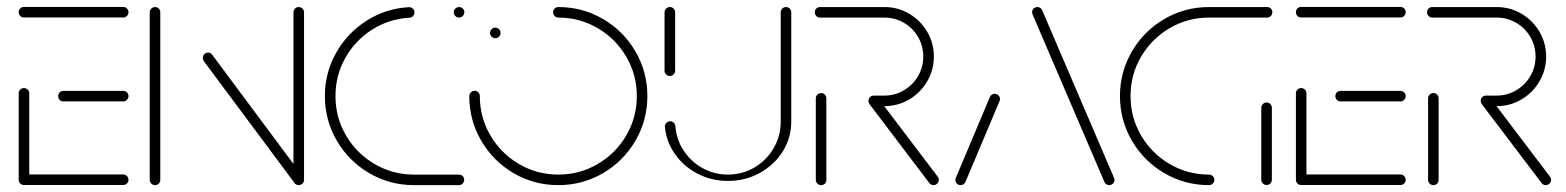

<svg xmlns="http://www.w3.org/2000/svg" viewBox="-20 -539 4560 559"><path d="M34.4 -16.3V-267.4Q34.4 -273.7 38.9 -278.1Q43.3 -282.6 49.6 -282.6Q55.9 -282.6 60.6 -278.1Q65.2 -273.7 65.2 -267.4V-16.3ZM354.1 -15.6Q354.1 -9.3 349.6 -4.8Q345.2 -0.4 338.9 -0.4H49.6Q43.3 -0.4 38.9 -4.8Q34.4 -9.3 34.4 -15.6Q34.4 -21.9 38.9 -26.5Q43.3 -31.1 49.6 -31.1H338.9Q345.2 -31.1 349.6 -26.5Q354.1 -21.9 354.1 -15.6ZM149.3 -259.3Q149.3 -265.6 153.7 -270Q158.1 -274.4 164.4 -274.4H338.9Q345.2 -274.4 349.6 -270Q354.1 -265.6 354.1 -259.3Q354.1 -253 349.6 -248.3Q345.2 -243.7 338.9 -243.7H164.4Q158.1 -243.7 153.7 -248.3Q149.3 -253 149.3 -259.3ZM34.4 -503.3Q34.4 -509.6 38.9 -514.3Q43.3 -518.9 49.6 -518.9H338.9Q345.2 -518.9 349.6 -514.3Q354.1 -509.6 354.1 -503.3Q354.1 -497 349.6 -492.6Q345.2 -488.1 338.9 -488.1H49.6Q43.3 -488.1 38.9 -492.6Q34.4 -497 34.4 -503.3Z M431.5 0Q425.2 0 420.6 -4.4Q415.9 -8.9 415.9 -15.2V-503.3Q415.9 -509.6 420.6 -514.1Q425.2 -518.5 431.5 -518.5Q437.8 -518.5 442.2 -514.1Q446.7 -509.6 446.7 -503.3V-15.2Q446.7 -8.9 442.2 -4.4Q437.8 0 431.5 0ZM570.4 -370.4Q570.4 -376.7 574.8 -381.3Q579.3 -385.9 585.6 -385.9Q593.3 -385.9 597.8 -379.6L862.2 -24.4L837.8 -5.9L573.3 -361.1Q570.4 -365.2 570.4 -370.4ZM849.6 0Q843.3 0 838.9 -4.4Q834.4 -8.9 834.4 -15.2V-503.3Q834.4 -509.6 838.9 -514.1Q843.3 -518.5 849.6 -518.5Q855.9 -518.5 860.6 -514.1Q865.2 -509.6 865.2 -503.3V-15.2Q865.2 -8.9 860.6 -4.4Q855.9 0 849.6 0Z M925.9 -259.3Q925.9 -327 958.5 -385Q991.1 -443 1047.2 -478.7Q1103.3 -514.4 1170.4 -518.1Q1176.7 -518.5 1181.7 -514.1Q1186.7 -509.6 1186.7 -503Q1186.7 -496.7 1182.6 -492.2Q1178.5 -487.8 1172.2 -487.4Q1113 -484.1 1063.5 -452.8Q1014.1 -421.5 985.4 -370.4Q956.7 -319.3 956.7 -259.3Q956.7 -197 987.4 -144.6Q1018.1 -92.2 1070.6 -61.5Q1123 -30.7 1185.2 -30.7H1316.3Q1322.6 -30.7 1327 -26.3Q1331.5 -21.9 1331.5 -15.6Q1331.5 -9.3 1327 -4.6Q1322.6 0 1316.3 0H1185.2Q1114.8 0 1055.2 -34.8Q995.6 -69.6 960.7 -129.3Q925.9 -188.9 925.9 -259.3ZM1301.1 -503.3Q1301.1 -509.6 1305.7 -514.1Q1310.4 -518.5 1316.7 -518.5Q1323 -518.5 1327.4 -514.1Q1331.9 -509.6 1331.9 -503.3Q1331.9 -497 1327.4 -492.4Q1323 -487.8 1316.7 -487.8Q1310.4 -487.8 1305.7 -492.4Q1301.1 -497 1301.1 -503.3Z M1406.7 -443Q1406.7 -449.3 1411.3 -453.9Q1415.9 -458.5 1422.2 -458.5Q1428.5 -458.5 1433 -453.9Q1437.4 -449.3 1437.4 -443Q1437.4 -436.7 1433 -432.2Q1428.5 -427.8 1422.2 -427.8Q1415.9 -427.8 1411.3 -432.2Q1406.7 -436.7 1406.7 -443ZM1590.4 -503.3Q1590.4 -509.6 1594.8 -514.1Q1599.3 -518.5 1605.6 -518.5Q1675.9 -518.5 1735.6 -483.7Q1795.2 -448.9 1830 -389.3Q1864.8 -329.6 1864.8 -259.3Q1864.8 -188.9 1830 -129.3Q1795.2 -69.6 1735.6 -34.8Q1675.9 0 1605.6 0Q1534.8 0 1475.4 -34.8Q1415.9 -69.6 1381.1 -129.3Q1346.3 -188.9 1346.3 -259.3Q1346.3 -265.6 1350.9 -270.2Q1355.6 -274.8 1361.9 -274.8Q1368.1 -274.8 1372.6 -270.2Q1377 -265.6 1377 -259.3Q1377 -197 1407.8 -144.6Q1438.5 -92.2 1490.9 -61.5Q1543.3 -30.7 1605.6 -30.7Q1667.8 -30.7 1720.2 -61.5Q1772.6 -92.2 1803.3 -144.6Q1834.1 -197 1834.1 -259.3Q1834.1 -321.5 1803.3 -373.9Q1772.6 -426.3 1720.2 -457Q1667.8 -487.8 1605.6 -487.8Q1599.3 -487.8 1594.8 -492.4Q1590.4 -497 1590.4 -503.3Z M1930.4 -317.8Q1924.1 -317.8 1919.4 -322.2Q1914.8 -326.7 1914.8 -333V-503.3Q1914.8 -509.6 1919.4 -514.1Q1924.1 -518.5 1930.4 -518.5Q1936.7 -518.5 1941.1 -514.1Q1945.6 -509.6 1945.6 -503.3V-333Q1945.6 -326.7 1941.1 -322.2Q1936.7 -317.8 1930.4 -317.8ZM2268.5 -518.5Q2274.8 -518.5 2279.3 -514.1Q2283.7 -509.6 2283.7 -503.3V-184.4Q2283.7 -137.8 2259.1 -98.3Q2234.4 -58.9 2192.2 -35.6Q2150 -12.2 2099.6 -12.2Q2051.9 -12.2 2011.3 -33.1Q1970.7 -54.1 1945.4 -90Q1920 -125.9 1915.9 -169.3Q1915.2 -175.9 1919.8 -180.9Q1924.4 -185.9 1931.1 -185.9Q1937 -185.9 1941.5 -181.9Q1945.9 -177.8 1946.3 -171.9Q1949.3 -132.6 1970.6 -100.4Q1991.9 -68.1 2025.7 -49.4Q2059.6 -30.7 2099.6 -30.7Q2141.1 -30.7 2176.3 -51.3Q2211.5 -71.9 2232.2 -107.2Q2253 -142.6 2253 -184.4V-503.3Q2253 -509.6 2257.6 -514.1Q2262.2 -518.5 2268.5 -518.5Z M2370.7 0Q2364.4 0 2359.8 -4.4Q2355.2 -8.9 2355.2 -15.2V-252.6Q2355.2 -258.9 2359.8 -263.5Q2364.4 -268.1 2370.7 -268.1Q2377 -268.1 2381.5 -263.5Q2385.9 -258.9 2385.9 -252.6V-15.2Q2385.9 -8.9 2381.5 -4.4Q2377 0 2370.7 0ZM2713.3 -15.6Q2713.3 -9.3 2708.7 -4.6Q2704.1 0 2697.8 0Q2690.4 0 2685.9 -5.9L2511.5 -235.9Q2508.5 -240 2508.5 -245.2Q2508.5 -251.5 2513 -256.1Q2517.4 -260.7 2523.7 -260.7Q2530.7 -260.7 2535.9 -254.4L2710 -24.8Q2713.3 -21.1 2713.3 -15.6ZM2508.5 -245.6Q2508.5 -251.9 2513 -256.3Q2517.4 -260.7 2523.7 -260.7H2554.8Q2585.6 -260.7 2611.7 -276.1Q2637.8 -291.5 2653 -317.6Q2668.1 -343.7 2668.1 -374.4Q2668.1 -405.2 2653 -431.3Q2637.8 -457.4 2611.7 -472.6Q2585.6 -487.8 2554.8 -487.8H2367.4Q2361.1 -487.8 2356.7 -492.4Q2352.2 -497 2352.2 -503.3Q2352.2 -509.6 2356.7 -514.1Q2361.1 -518.5 2367.4 -518.5H2554.8Q2594.1 -518.5 2627 -499.1Q2660 -479.6 2679.4 -446.7Q2698.9 -413.7 2698.9 -374.4Q2698.9 -335.2 2679.4 -302Q2660 -268.9 2627 -249.4Q2594.1 -230 2554.8 -230H2523.7Q2517.4 -230 2513 -234.6Q2508.5 -239.3 2508.5 -245.6Z M2777 0Q2770.7 0 2766.1 -4.4Q2761.5 -8.9 2761.5 -15.2Q2761.5 -18.9 2763 -21.5L2862.2 -257Q2864.1 -261.1 2867.8 -263.5Q2871.5 -265.9 2875.9 -265.9Q2882.2 -265.9 2886.9 -261.5Q2891.5 -257 2891.5 -250.7Q2891.5 -247 2890 -244.4L2790.7 -8.9Q2788.9 -4.8 2785.2 -2.4Q2781.5 0 2777 0ZM3224.8 -15.2Q3224.8 -8.9 3220.2 -4.4Q3215.6 0 3209.3 0Q3204.8 0 3201.1 -2.4Q3197.4 -4.8 3195.6 -8.9L2989.6 -489.3Q2984.8 -499.6 2984.8 -503.3Q2984.8 -509.6 2989.4 -514.1Q2994.1 -518.5 3000.4 -518.5Q3004.8 -518.5 3008.5 -516.1Q3012.2 -513.7 3014.1 -509.6L3220 -29.3Q3224.8 -18.9 3224.8 -15.2Z M3515.6 -15.6Q3515.6 -9.3 3510.9 -4.6Q3506.3 0 3500 0Q3429.6 0 3370 -34.8Q3310.4 -69.6 3275.6 -129.3Q3240.7 -188.9 3240.7 -259.3Q3240.7 -329.6 3275.6 -389.3Q3310.4 -448.9 3370 -483.7Q3429.6 -518.5 3500 -518.5H3669.3Q3675.6 -518.5 3680 -514.1Q3684.4 -509.6 3684.4 -503.3Q3684.4 -497 3680 -492.4Q3675.6 -487.8 3669.3 -487.8H3500Q3437.8 -487.8 3385.4 -457Q3333 -426.3 3302.2 -373.9Q3271.5 -321.5 3271.5 -259.3Q3271.5 -197 3302.2 -144.6Q3333 -92.2 3385.4 -61.5Q3437.8 -30.7 3500 -30.7Q3506.3 -30.7 3510.9 -26.3Q3515.6 -21.9 3515.6 -15.6ZM3667.8 -0.4Q3661.5 -0.4 3656.9 -4.8Q3652.2 -9.3 3652.2 -15.6V-225.2Q3652.2 -231.5 3656.9 -236.1Q3661.5 -240.7 3667.8 -240.7Q3674.1 -240.7 3678.5 -236.1Q3683 -231.5 3683 -225.2V-15.6Q3683 -9.3 3678.5 -4.8Q3674.1 -0.4 3667.8 -0.4Z M3753 -16.3V-267.4Q3753 -273.7 3757.4 -278.1Q3761.9 -282.6 3768.1 -282.6Q3774.4 -282.6 3779.1 -278.1Q3783.7 -273.7 3783.7 -267.4V-16.3ZM4072.6 -15.6Q4072.6 -9.3 4068.1 -4.8Q4063.7 -0.4 4057.4 -0.4H3768.1Q3761.9 -0.4 3757.4 -4.8Q3753 -9.3 3753 -15.6Q3753 -21.9 3757.4 -26.5Q3761.9 -31.1 3768.1 -31.1H4057.4Q4063.7 -31.1 4068.1 -26.5Q4072.6 -21.9 4072.6 -15.6ZM3867.8 -259.3Q3867.8 -265.6 3872.2 -270Q3876.7 -274.4 3883 -274.4H4057.4Q4063.7 -274.4 4068.1 -270Q4072.6 -265.6 4072.6 -259.3Q4072.6 -253 4068.1 -248.3Q4063.7 -243.7 4057.4 -243.7H3883Q3876.7 -243.7 3872.2 -248.3Q3867.8 -253 3867.8 -259.3ZM3753 -503.3Q3753 -509.6 3757.4 -514.3Q3761.9 -518.9 3768.1 -518.9H4057.4Q4063.7 -518.9 4068.1 -514.3Q4072.6 -509.6 4072.6 -503.3Q4072.6 -497 4068.1 -492.6Q4063.7 -488.1 4057.4 -488.1H3768.1Q3761.9 -488.1 3757.4 -492.6Q3753 -497 3753 -503.3Z M4153.3 0Q4147 0 4142.4 -4.4Q4137.8 -8.9 4137.8 -15.2V-252.6Q4137.8 -258.9 4142.4 -263.5Q4147 -268.1 4153.3 -268.1Q4159.6 -268.1 4164.1 -263.5Q4168.5 -258.9 4168.5 -252.6V-15.2Q4168.5 -8.9 4164.1 -4.4Q4159.6 0 4153.3 0ZM4495.9 -15.6Q4495.9 -9.3 4491.3 -4.6Q4486.7 0 4480.4 0Q4473 0 4468.5 -5.9L4294.1 -235.9Q4291.1 -240 4291.1 -245.2Q4291.1 -251.5 4295.6 -256.1Q4300 -260.7 4306.3 -260.7Q4313.3 -260.7 4318.5 -254.4L4492.6 -24.8Q4495.9 -21.1 4495.9 -15.6ZM4291.1 -245.6Q4291.1 -251.9 4295.6 -256.3Q4300 -260.7 4306.3 -260.7H4337.4Q4368.1 -260.7 4394.3 -276.1Q4420.4 -291.5 4435.6 -317.6Q4450.7 -343.7 4450.7 -374.4Q4450.7 -405.2 4435.6 -431.3Q4420.4 -457.4 4394.3 -472.6Q4368.1 -487.8 4337.4 -487.8H4150Q4143.7 -487.8 4139.3 -492.4Q4134.8 -497 4134.8 -503.3Q4134.8 -509.6 4139.3 -514.1Q4143.7 -518.5 4150 -518.5H4337.4Q4376.7 -518.5 4409.6 -499.1Q4442.6 -479.6 4462 -446.7Q4481.5 -413.7 4481.5 -374.4Q4481.5 -335.2 4462 -302Q4442.6 -268.9 4409.6 -249.4Q4376.7 -230 4337.4 -230H4306.3Q4300 -230 4295.6 -234.6Q4291.1 -239.3 4291.1 -245.6Z"/></svg>

Font: 26F Galaxy Sans Ultra Light
Style: Regular
Weight: 200
Designer: C₂₉H₂₅N₃O₅
Version: Version 1.100